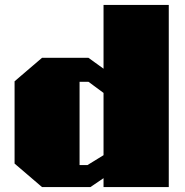

<svg xmlns="http://www.w3.org/2000/svg" viewBox="-20 -757 747 777"><path d="M150 0 39 -95V-428L150 -523H338L399 -479V-737H663V0H399V-36L346 0ZM302 -89H334L399 -129V-381L338 -426H302Z"/></svg>

Font: Tomorrow ExtraBold
Style: Regular
Weight: 800
Designer: Tony de Marco, Monica Rizzolli
Foundry: Just in Type
Version: Version 2.002